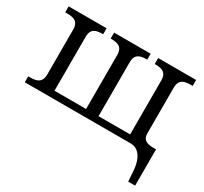

<svg xmlns="http://www.w3.org/2000/svg" viewBox="-150 -750 1247 1174"><g transform="rotate(30 473.0 -163.0)"><path d="M874 210H923V-46H900C862 -47 828 -56 828 -103V-427C828 -486 866 -494 910 -494H923V-536H655V-494H658C702 -494 740 -486 740 -427V-46H517V-427C517 -486 555 -494 599 -494H602V-536H344V-494H347C391 -494 429 -486 429 -427V-46H206V-427C206 -486 244 -494 288 -494H291V-536H23V-494H36C80 -494 118 -486 118 -427V-110C118 -51 80 -42 36 -42H23V0H772C816 0 862 35 869 137Z"/></g></svg>

Font: Noto Serif Thai
Style: Regular
Weight: 400
Designer: Monotype Design Team
Foundry: Monotype Imaging Inc.
Version: Version 1.901